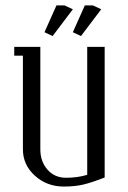

<svg xmlns="http://www.w3.org/2000/svg" viewBox="-20 -684 468 704"><path d="M32.2 -480V-512.2H127.9V-136.2Q127.9 -91.8 154.1 -62Q180.2 -32.2 222.2 -32.2Q264.2 -32.2 299.8 -43V-512.2H363.8V-33.2Q316.4 -14.6 285.6 -7.3Q254.9 0 213.9 0Q151.9 0 107.9 -39.8Q64 -79.6 64 -136.2V-480ZM143.1 -565.9 187 -664.1H216.8L247.1 -649.9L172.9 -551.8ZM247.1 -565.9 291 -664.1H320.8L351.1 -649.9L276.9 -551.8Z"/></svg>

Font: Gawaa
Style: Regular
Weight: 400
Designer: T. Christopher White
Version: Version 1.0